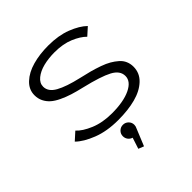

<svg xmlns="http://www.w3.org/2000/svg" viewBox="-248 -892 1346 1346"><g transform="rotate(-45 425.0 -219.0)"><path d="M416.5 11Q305 11 221.2 -21.8Q137.5 -54.5 93.5 -98L151 -150Q184.5 -112.5 255.2 -83Q326 -53.5 418.5 -53.5Q533.5 -53.5 602 -86.2Q670.5 -119 670.5 -172.5Q670.5 -225.5 608.8 -258.2Q547 -291 404.5 -325Q351 -337.5 311.2 -350Q271.5 -362.5 234.5 -380Q197.5 -397.5 174.2 -418Q151 -438.5 137.2 -466.2Q123.5 -494 123.5 -527.5Q123.5 -584 167.5 -625.2Q211.5 -666.5 281.8 -686.2Q352 -706 438.5 -706Q539 -706 614.2 -676.8Q689.5 -647.5 731.5 -606.5L675.5 -556Q641.5 -590.5 580.5 -616Q519.5 -641.5 436 -641.5Q376 -641.5 325.2 -628.8Q274.5 -616 241.8 -589.2Q209 -562.5 209 -527Q209 -477.5 266.5 -445.2Q324 -413 435 -387.5Q484.5 -376.5 521.2 -366.5Q558 -356.5 597 -342.8Q636 -329 663 -313.2Q690 -297.5 712.2 -278Q734.5 -258.5 745.5 -233.2Q756.5 -208 756.5 -178.5Q756.5 -115.5 710.2 -72Q664 -28.5 589 -8.8Q514 11 416.5 11ZM472.5 113.5Q472.5 128.5 465.5 141.5L413.5 268.5L373 252.5L400 169.5Q381.5 164 370 148.8Q358.5 133.5 358.5 113.5Q358.5 90 375.2 73.5Q392 57 415.5 57Q439 57 455.8 73.5Q472.5 90 472.5 113.5Z"/></g></svg>

Font: League Mono Wide Light
Style: Regular
Weight: 300
Width: 8
Designer: Tyler Finck
Foundry: The League of Moveable Type / Tyler Finck
Version: Version 2.210